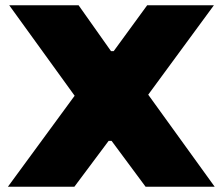

<svg xmlns="http://www.w3.org/2000/svg" viewBox="-20 -708 844 728"><path d="M10 0 263 -345 15 -688H278L401 -514H411L538 -688H791L542 -349L794 0H532L403 -174H392L262 0Z"/></svg>

Font: Saira Expanded ExtraBold
Style: Regular
Weight: 800
Width: 7
Designer: Hector Gatti with collaboration of the Omnibus-Type team
Foundry: Omnibus-Type
Version: Version 1.101